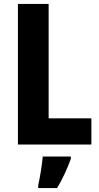

<svg xmlns="http://www.w3.org/2000/svg" viewBox="-20 -827 505 975"><path d="M71 -93H444V-226H227V-807H71ZM340 -21V-32H197C194 9 182 78 174 115V128H270C299 79 322 29 340 -21Z"/></svg>

Font: Noto Sans Kannada UI Condensed ExtraBold
Style: Regular
Weight: 800
Width: 3
Designer: Jelle Bosma - Monotype Design Team
Foundry: Monotype Imaging Inc.
Version: Version 2.005